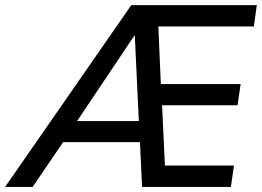

<svg xmlns="http://www.w3.org/2000/svg" viewBox="-65 -739 1035 759"><path d="M64 0 184.6 -177.2H488.3L496.6 0H847.7L859.9 -84.5H586.9L575.7 -322.8H874L886.2 -406.7H570.8L561 -634.3H938.5L950.2 -718.8H454.1L-44.9 0ZM467.8 -598.6 483.9 -260.3H239.7L466.3 -598.6Z"/></svg>

Font: Winston
Style: Italic
Weight: 400
Italic angle: -8.13011°
Designer: Vernon Adams, Kim Jin-seong, David Berlow, Cristiano Sobral
Foundry: The Winston Project Authors
Version: Version 3.004